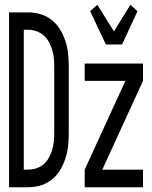

<svg xmlns="http://www.w3.org/2000/svg" viewBox="-20 -787 640 807"><path d="M18 0V-735H96Q123 -735 148.5 -728Q174 -721 196 -704Q218 -687 232 -664Q246 -641 254.5 -615.5Q263 -590 266 -563.5Q269 -537 269 -510V-225Q269 -198 266 -171.5Q263 -145 254.5 -119.5Q246 -94 232 -71Q218 -48 196 -31Q174 -14 148.5 -7Q123 0 96 0ZM80 -74H96Q114 -74 131 -79Q148 -84 162 -95.5Q176 -107 184.5 -122.5Q193 -138 198.5 -155Q204 -172 206 -189.5Q208 -207 208 -225V-510Q208 -528 206 -545.5Q204 -563 198.5 -580Q193 -597 184.5 -612.5Q176 -628 162 -639.5Q148 -651 131 -656.5Q114 -662 96 -662H80ZM425 -600 359 -740 389 -767 459 -655 528 -767 558 -740 493 -600ZM336 0V-74L507 -447H336V-520H581V-447L410 -74H581V0Z"/></svg>

Font: Iosevka Fixed Extended
Style: Regular
Weight: 400
Width: 7
Monospace: yes
Designer: Belleve Invis
Foundry: Belleve Invis
Version: Version 24.1.1; ttfautohint (v1.8.4)